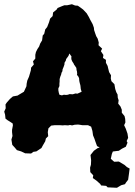

<svg xmlns="http://www.w3.org/2000/svg" viewBox="-25 -707 638 908"><path d="M122 19 94 18 75 9 55 3 44 -10 33 -22 29 -47 34 -64 32 -82V-93L36 -114L35 -123L23 -131L10 -139L1 -146L-1 -165L-5 -179L2 -195L1 -213L7 -222L22 -239L36 -251L58 -255L66 -260L88 -273L100 -299L101 -311L104 -326L112 -344L117 -361L121 -375L122 -387L135 -402L131 -417L142 -430V-448L145 -461L152 -475L160 -487L165 -501L174 -516L177 -539L184 -547L189 -568L198 -579L207 -602L212 -619L224 -631L226 -648L244 -663L247 -669L266 -677L279 -682H292L315 -687L330 -681L343 -680L356 -671L368 -662L385 -644L395 -627L402 -613L413 -593L419 -576L420 -565L425 -550L430 -536L437 -524L442 -506L441 -493L458 -477L452 -465L464 -447L462 -433L476 -424V-410L484 -395L486 -386L491 -366L500 -351L499 -336L502 -323L516 -309L520 -286L525 -271L531 -260L532 -245L536 -233L534 -217L545 -203L551 -188V-174L564 -158L567 -145L568 -128L562 -115L570 -98L578 -75L581 -55L574 -40L578 -32L570 -13L552 -4L537 6L512 9L500 11L484 2L460 -3L434 -16L426 -38L422 -50L415 -67L412 -88L406 -108L391 -115H379H364L352 -117L344 -118L328 -117L316 -114L306 -116L297 -114L281 -115L272 -114L258 -115H249H234L217 -113L204 -100L201 -82L203 -63L192 -52L189 -39L178 -20L171 -7L147 9L133 11ZM268 -256 277 -259 287 -258 296 -259 304 -262 319 -261 332 -265 341 -264 350 -268 361 -273 357 -286 356 -296 355 -304 352 -315 350 -324 349 -337 346 -344 339 -353 340 -359 339 -369 337 -376 336 -386 332 -392 325 -402 323 -407 317 -416 313 -425 312 -433 313 -440 303 -454 299 -443 294 -436 288 -428 286 -420 280 -410V-403L276 -391L271 -379L270 -370L266 -363L264 -354L260 -344L257 -333V-322L256 -311V-300L251 -289V-280L253 -269L256 -259ZM484 179 477 172 453 170 449 163 431 147 414 135 416 122 402 107 401 86 405 72 406 51 403 26 419 6 436 -6 466 -17 485 -21 507 -14 509 -10 507 -2 510 6 504 21 499 44 515 58 537 57 564 73 575 83 588 90 585 114 581 143 571 156 566 164 548 169 528 181Z"/></svg>

Font: Winky Rough
Style: Bold
Weight: 700
Designer: Simon Atzbach
Foundry: typofactur
Version: Version 1.206; ttfautohint (v1.8.4.7-5d5b)